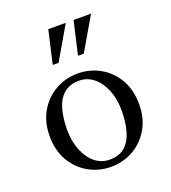

<svg xmlns="http://www.w3.org/2000/svg" viewBox="-134 -819 827 929"><g transform="rotate(-20 280.0 -355.0)"><path d="M280 -470Q342 -470 394 -441Q446 -412 478 -358Q510 -304 510 -230Q510 -156 478 -102Q446 -48 394 -19Q342 10 280 10Q219 10 166.5 -19Q114 -48 82 -102Q50 -156 50 -230Q50 -304 82 -358Q114 -412 166.5 -441Q219 -470 280 -470ZM285 -25Q335 -25 364.5 -51.5Q394 -78 407 -124Q420 -170 420 -230Q420 -289 401 -335.5Q382 -382 349.5 -408.5Q317 -435 275 -435Q226 -435 196 -409Q166 -383 153 -336.5Q140 -290 140 -230Q140 -171 159 -124.5Q178 -78 210.5 -51.5Q243 -25 285 -25ZM312 -550 351 -720H441L342 -550ZM182 -550 221 -720H311L212 -550Z"/></g></svg>

Font: Brygada 1918
Style: Regular
Weight: 400
Designer: Mateusz Machalski | Borys Kosmynka | Przemek Hoffer
Foundry: NIEPODLEGLA 2018
Version: Version 3.006